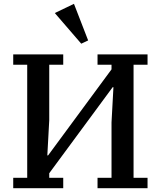

<svg xmlns="http://www.w3.org/2000/svg" viewBox="-20 -982 839 1002"><path d="M49 -54H122V-644H49V-698H310V-644H237V-355L227 -171H231L562 -620V-644H489V-698H750V-644H677V-54H750V0H489V-54H562V-343L572 -527H568L237 -78V-54H310V0H49ZM266 -914 366 -962 440 -771 404 -754Z"/></svg>

Font: IBM Plex Serif Medm
Style: Regular
Weight: 500
Designer: Mike Abbink, Paul van der Laan, Pieter van Rosmalen
Foundry: Bold Monday
Version: Version 3.001